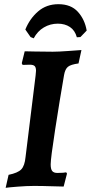

<svg xmlns="http://www.w3.org/2000/svg" viewBox="-20 -888 434 917"><path d="M222 -103Q222 -80 229.5 -71Q237 -62 254 -62Q270 -62 281.5 -63Q293 -64 296 -65L300 -59L284 3Q268 3 225 1.5Q182 0 142 0Q108 0 64 3.5Q20 7 7 9L21 -53Q65 -62 81.5 -79Q98 -96 102 -138L150 -527Q152 -545 152 -550Q152 -566 145.5 -572.5Q139 -579 122 -579L88 -578L84 -586L98 -643Q126 -643 146 -642L232 -641Q259 -641 306.5 -644.5Q354 -648 369 -649L355 -585Q318 -580 304.5 -569Q291 -558 286 -530Q265 -409 243.5 -270Q222 -131 222 -103ZM141 -705 126 -711 101 -747Q122 -799 162 -833.5Q202 -868 259 -868Q319 -868 352 -831.5Q385 -795 394 -742L364 -711L347 -710Q338 -743 314 -759Q290 -775 256 -775Q220 -775 189.5 -757Q159 -739 141 -705Z"/></svg>

Font: Alegreya SC
Style: Bold Italic
Weight: 700
Italic angle: -7°
Designer: Juan Pablo del Peral
Foundry: Huerta Tipografica
Version: Version 2.007; ttfautohint (v1.6)